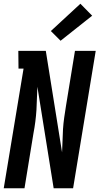

<svg xmlns="http://www.w3.org/2000/svg" viewBox="-24 -1007 532 1027"><path d="M-4 0 102 -640H75L74 -735H221L308 -192Q310 -223 310.5 -254Q311 -285 313 -316Q315 -347 319.5 -378.5Q324 -410 329 -441L377 -735H488L367 0H263L176 -543Q174 -512 173.5 -481Q173 -450 171 -419Q169 -388 165 -356.5Q161 -325 155 -294L107 0ZM300 -789 248 -841 406 -987 469 -923Z"/></svg>

Font: Iosevka QP
Style: Bold Italic
Weight: 700
Italic angle: -9°
Designer: Belleve Invis
Foundry: Belleve Invis
Version: Version 20.0.0; ttfautohint (v1.8.4)